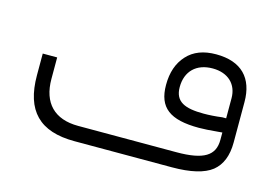

<svg xmlns="http://www.w3.org/2000/svg" viewBox="-67 -582 1034 715"><g transform="rotate(15 449.5 -224.5)"><path d="M537.1 -291C537.1 -203.6 584.5 -168 696.3 -168C713.9 -168 738.3 -169.4 769.5 -172.4L785.6 -173.8V-157.7V-145.5C785.6 -85 745.1 -58.6 639.2 -58.6H260.3C168.9 -58.6 119.1 -109.4 119.1 -201.7V-284.7H63.5V-201.2C63.5 -64.5 127.4 0 261.7 0H637.7C709.5 0 760.7 -12.2 791 -36.1C820.8 -60.1 835.9 -97.7 835.9 -148.9V-304.7C835.9 -396.5 786.6 -449.2 688.5 -449.2C640.1 -449.2 603 -435.1 576.7 -406.2C550.3 -377.4 537.1 -339.4 537.1 -291ZM689.5 -395C749.5 -395 785.6 -359.4 785.6 -306.2V-243.2V-228.5H771C745.1 -225.1 721.7 -223.6 700.2 -223.6C627.4 -223.6 588.4 -239.7 588.4 -296.4C588.4 -357.4 627 -395 689.5 -395Z"/></g></svg>

Font: Shabnam Thin
Style: Regular
Weight: 100
Foundry: DejaVu fonts team - Redesigned by Saber Rastikerdar - Based on Vazir font
Version: Version 5.0.1